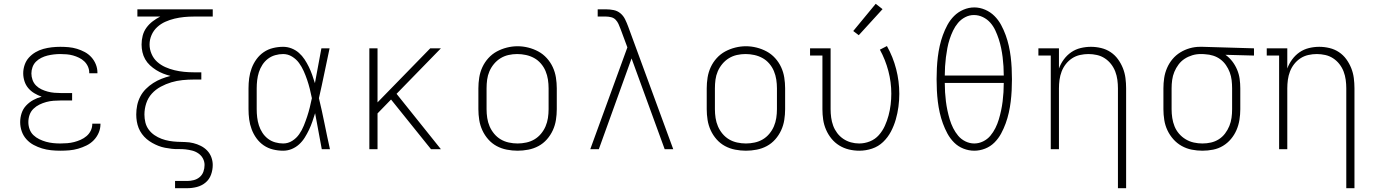

<svg xmlns="http://www.w3.org/2000/svg" viewBox="-20 -784 7240 1009"><path d="M297 8Q273 8 248.5 5.5Q224 3 201 -4Q178 -11 156.5 -22.5Q135 -34 118.5 -52.5Q102 -71 94 -94.5Q86 -118 86 -142Q86 -166 93.5 -189Q101 -212 117.5 -229.5Q134 -247 155 -258.5Q176 -270 199 -276Q179 -283 160.5 -294Q142 -305 128.5 -321Q115 -337 108.5 -357.5Q102 -378 102 -399Q102 -421 109.5 -443Q117 -465 132 -481.5Q147 -498 166.5 -509.5Q186 -521 208 -527Q230 -533 252.5 -535.5Q275 -538 297 -538Q319 -538 341 -536Q363 -534 384.5 -527.5Q406 -521 425.5 -510.5Q445 -500 460 -483.5Q475 -467 483.5 -446Q492 -425 492 -403Q492 -402 492 -401Q492 -400 492 -399H449Q449 -400 449 -400.5Q449 -401 449 -402Q449 -419 442 -434.5Q435 -450 423 -461.5Q411 -473 395.5 -480.5Q380 -488 364 -492.5Q348 -497 331 -498.5Q314 -500 297 -500Q280 -500 263 -498Q246 -496 229.5 -492Q213 -488 197 -480Q181 -472 169 -460Q157 -448 151 -431.5Q145 -415 145 -398Q145 -381 151 -364Q157 -347 169.5 -334.5Q182 -322 198 -314.5Q214 -307 231 -302.5Q248 -298 265.5 -296.5Q283 -295 300 -295H359V-256H300Q281 -256 261.5 -254.5Q242 -253 223.5 -248Q205 -243 187.5 -234.5Q170 -226 156 -212.5Q142 -199 135.5 -180.5Q129 -162 129 -142Q129 -123 135.5 -105Q142 -87 155.5 -74Q169 -61 186.5 -52.5Q204 -44 222 -39Q240 -34 259 -32Q278 -30 297 -30Q315 -30 333.5 -31.5Q352 -33 369.5 -37.5Q387 -42 404 -49.5Q421 -57 435 -69Q449 -81 457 -97.5Q465 -114 465 -133Q465 -133 465 -133Q465 -133 465 -134H508Q508 -133 508 -132.5Q508 -132 508 -132Q508 -108 498.5 -86Q489 -64 472.5 -47Q456 -30 434.5 -19.5Q413 -9 390.5 -2.5Q368 4 344.5 6Q321 8 297 8Z M900 205V167H964Q981 167 998.5 162.5Q1016 158 1029.5 146.5Q1043 135 1049 118Q1055 101 1055 83Q1055 65 1046.5 49Q1038 33 1023 22.5Q1008 12 990.5 7.5Q973 3 955 1Q937 -1 919 -0.5Q901 0 883 -2Q865 -4 847 -7.5Q829 -11 812.5 -17.5Q796 -24 780 -33Q764 -42 750.5 -53.5Q737 -65 726 -80Q715 -95 708.5 -111.5Q702 -128 699 -146Q696 -164 696 -182Q696 -207 701 -231Q706 -255 717.5 -277Q729 -299 746.5 -316.5Q764 -334 785 -347.5Q806 -361 829 -370Q852 -379 876 -385Q856 -390 837 -397.5Q818 -405 800.5 -416Q783 -427 768 -441Q753 -455 743 -472.5Q733 -490 728.5 -510Q724 -530 724 -550Q724 -574 730 -597Q736 -620 750 -639Q764 -658 782.5 -672Q801 -686 822 -697H702V-735H1098V-697H999Q973 -697 947.5 -694.5Q922 -692 897 -686Q872 -680 848.5 -669.5Q825 -659 806 -641.5Q787 -624 776.5 -600Q766 -576 766 -550Q766 -525 776.5 -500.5Q787 -476 806 -459Q825 -442 848.5 -431.5Q872 -421 897 -415Q922 -409 947.5 -406.5Q973 -404 999 -404H1038V-366H999Q969 -366 939 -363Q909 -360 880.5 -351.5Q852 -343 825 -328.5Q798 -314 778 -292Q758 -270 748.5 -241Q739 -212 739 -182Q739 -161 744 -140.5Q749 -120 761.5 -103Q774 -86 791.5 -74Q809 -62 829 -54.5Q849 -47 869.5 -43.5Q890 -40 911 -39Q932 -38 953.5 -37.5Q975 -37 995.5 -32Q1016 -27 1035 -17.5Q1054 -8 1068.5 7Q1083 22 1090.5 42Q1098 62 1098 83Q1098 109 1089 134Q1080 159 1060 175.5Q1040 192 1015 198.5Q990 205 964 205Z M1468 8Q1441 8 1414.5 1.5Q1388 -5 1366 -20Q1344 -35 1328 -57Q1312 -79 1302.5 -104.5Q1293 -130 1289.5 -156.5Q1286 -183 1286 -210V-320Q1286 -347 1289.5 -373.5Q1293 -400 1302.5 -425.5Q1312 -451 1328 -473Q1344 -495 1366 -510Q1388 -525 1414.5 -531.5Q1441 -538 1468 -538Q1491 -538 1512.5 -529.5Q1534 -521 1551 -506Q1568 -491 1580.5 -472Q1593 -453 1603 -432.5Q1613 -412 1620.5 -390.5Q1628 -369 1635 -347Q1644 -393 1652 -438.5Q1660 -484 1669 -530H1712Q1698 -465 1684.5 -399Q1671 -333 1656 -268Q1672 -202 1685.5 -134.5Q1699 -67 1714 0H1671Q1662 -47 1653.5 -94.5Q1645 -142 1636 -189Q1629 -167 1621.5 -145Q1614 -123 1604 -102Q1594 -81 1581.5 -61Q1569 -41 1552 -25.5Q1535 -10 1513.5 -1Q1492 8 1468 8ZM1468 -30Q1494 -30 1516 -44Q1538 -58 1552.5 -79Q1567 -100 1576.5 -123.5Q1586 -147 1594 -171Q1602 -195 1608 -219.5Q1614 -244 1619 -268Q1614 -293 1608 -317Q1602 -341 1594 -364.5Q1586 -388 1576 -410.5Q1566 -433 1551.5 -453Q1537 -473 1515 -486.5Q1493 -500 1468 -500Q1447 -500 1426 -494Q1405 -488 1388 -475Q1371 -462 1359 -443.5Q1347 -425 1340.5 -404.5Q1334 -384 1331.5 -362.5Q1329 -341 1329 -320V-210Q1329 -189 1331.5 -167.5Q1334 -146 1340.5 -125.5Q1347 -105 1359 -86.5Q1371 -68 1388 -55Q1405 -42 1426 -36Q1447 -30 1468 -30Z M1921 0V-530H1964V-246L2241 -530H2297L2064 -291L2297 0H2245L2224 -26L2035 -261L1964 -188V0Z M2700 8Q2672 8 2643.5 2.5Q2615 -3 2590 -16.5Q2565 -30 2546 -51.5Q2527 -73 2515 -99Q2503 -125 2498.5 -153.5Q2494 -182 2494 -210V-320Q2494 -348 2498.5 -376.5Q2503 -405 2515 -431Q2527 -457 2546.5 -478.5Q2566 -500 2591 -513.5Q2616 -527 2644 -534Q2672 -541 2700 -541Q2728 -541 2756 -534Q2784 -527 2809 -513.5Q2834 -500 2853.5 -478.5Q2873 -457 2885 -431Q2897 -405 2901.5 -376.5Q2906 -348 2906 -320V-210Q2906 -182 2901.5 -153.5Q2897 -125 2885 -99Q2873 -73 2854 -51.5Q2835 -30 2810 -16.5Q2785 -3 2756.5 2.5Q2728 8 2700 8ZM2700 -30Q2723 -30 2746 -35Q2769 -40 2788.5 -51.5Q2808 -63 2823 -81Q2838 -99 2847 -120Q2856 -141 2859.5 -164Q2863 -187 2863 -210V-320Q2863 -343 2859.5 -366Q2856 -389 2847 -410.5Q2838 -432 2822.5 -450Q2807 -468 2787 -479Q2767 -490 2744 -495Q2721 -500 2698 -500Q2675 -500 2652.5 -495Q2630 -490 2610.5 -478Q2591 -466 2576 -448Q2561 -430 2552 -409Q2543 -388 2540 -365.5Q2537 -343 2537 -320V-210Q2537 -187 2540.5 -164Q2544 -141 2553 -120Q2562 -99 2577 -81Q2592 -63 2611.5 -51.5Q2631 -40 2654 -35Q2677 -30 2700 -30Z M3082 0 3277 -535 3241 -632Q3236 -645 3230.5 -657.5Q3225 -670 3215.5 -680Q3206 -690 3192 -693.5Q3178 -697 3165 -697H3121V-735H3165Q3185 -735 3205 -731Q3225 -727 3240.5 -714Q3256 -701 3265 -682.5Q3274 -664 3281 -645L3518 0H3473L3299 -477L3127 0Z M3900 8Q3872 8 3843.5 2.5Q3815 -3 3790 -16.5Q3765 -30 3746 -51.5Q3727 -73 3715 -99Q3703 -125 3698.5 -153.5Q3694 -182 3694 -210V-320Q3694 -348 3698.5 -376.5Q3703 -405 3715 -431Q3727 -457 3746.5 -478.5Q3766 -500 3791 -513.5Q3816 -527 3844 -534Q3872 -541 3900 -541Q3928 -541 3956 -534Q3984 -527 4009 -513.5Q4034 -500 4053.5 -478.5Q4073 -457 4085 -431Q4097 -405 4101.5 -376.5Q4106 -348 4106 -320V-210Q4106 -182 4101.5 -153.5Q4097 -125 4085 -99Q4073 -73 4054 -51.5Q4035 -30 4010 -16.5Q3985 -3 3956.5 2.5Q3928 8 3900 8ZM3900 -30Q3923 -30 3946 -35Q3969 -40 3988.5 -51.5Q4008 -63 4023 -81Q4038 -99 4047 -120Q4056 -141 4059.5 -164Q4063 -187 4063 -210V-320Q4063 -343 4059.5 -366Q4056 -389 4047 -410.5Q4038 -432 4022.5 -450Q4007 -468 3987 -479Q3967 -490 3944 -495Q3921 -500 3898 -500Q3875 -500 3852.5 -495Q3830 -490 3810.5 -478Q3791 -466 3776 -448Q3761 -430 3752 -409Q3743 -388 3740 -365.5Q3737 -343 3737 -320V-210Q3737 -187 3740.5 -164Q3744 -141 3753 -120Q3762 -99 3777 -81Q3792 -63 3811.5 -51.5Q3831 -40 3854 -35Q3877 -30 3900 -30Z M4496 8Q4468 8 4441 1.5Q4414 -5 4390.5 -19.5Q4367 -34 4349.5 -55.5Q4332 -77 4321 -102.5Q4310 -128 4306 -155Q4302 -182 4302 -210V-492H4237V-530H4345V-210Q4345 -188 4348 -166Q4351 -144 4358.5 -123.5Q4366 -103 4379.5 -85Q4393 -67 4411.5 -54.5Q4430 -42 4451.5 -36Q4473 -30 4495 -30Q4524 -30 4551.5 -41Q4579 -52 4598.5 -74Q4618 -96 4630 -122.5Q4642 -149 4649.5 -177Q4657 -205 4660.5 -234Q4664 -263 4664 -292Q4664 -352 4648.5 -411Q4633 -470 4604 -523L4641 -542Q4673 -485 4689.5 -421Q4706 -357 4706 -291Q4706 -257 4701.5 -223Q4697 -189 4687.5 -156Q4678 -123 4662 -92.5Q4646 -62 4621 -38Q4596 -14 4563 -3Q4530 8 4496 8ZM4493 -599 4464 -621 4582 -764 4618 -736Z M5100 8Q5071 8 5043 -3Q5015 -14 4994 -35Q4973 -56 4959 -82Q4945 -108 4935 -135.5Q4925 -163 4918.5 -192Q4912 -221 4908.5 -250Q4905 -279 4903.5 -308.5Q4902 -338 4902 -368Q4902 -397 4903.5 -426.5Q4905 -456 4908.5 -485Q4912 -514 4918.5 -543Q4925 -572 4935 -599.5Q4945 -627 4959 -653Q4973 -679 4994 -700Q5015 -721 5043 -733Q5071 -745 5100 -745Q5129 -745 5157 -733Q5185 -721 5206 -700Q5227 -679 5241 -653Q5255 -627 5265 -599.5Q5275 -572 5281.5 -543Q5288 -514 5291.5 -485Q5295 -456 5296.5 -426.5Q5298 -397 5298 -367Q5298 -338 5296.5 -308.5Q5295 -279 5291.5 -250Q5288 -221 5281.5 -192Q5275 -163 5265 -135.5Q5255 -108 5241 -82Q5227 -56 5206 -35Q5185 -14 5157 -3Q5129 8 5100 8ZM4945 -387H5255Q5255 -411 5253.5 -435.5Q5252 -460 5249 -484Q5246 -508 5241 -532Q5236 -556 5228.5 -579Q5221 -602 5210.5 -624.5Q5200 -647 5184 -665Q5168 -683 5145.5 -694Q5123 -705 5098 -705Q5074 -705 5052 -693.5Q5030 -682 5014.5 -663.5Q4999 -645 4988.5 -623Q4978 -601 4970.5 -578Q4963 -555 4958.5 -531Q4954 -507 4951 -483Q4948 -459 4946.5 -435Q4945 -411 4945 -387ZM5100 -30Q5124 -30 5146.5 -41Q5169 -52 5184.5 -70.5Q5200 -89 5211 -111Q5222 -133 5229 -156.5Q5236 -180 5241 -203.5Q5246 -227 5249 -251Q5252 -275 5253.5 -299.5Q5255 -324 5255 -348H4945Q4945 -324 4946.5 -299.5Q4948 -275 4951 -251Q4954 -227 4959 -203.5Q4964 -180 4971 -156.5Q4978 -133 4989 -111Q5000 -89 5015.5 -70.5Q5031 -52 5053.5 -41Q5076 -30 5100 -30Z M5855 205V-320Q5855 -342 5852 -364.5Q5849 -387 5841 -408Q5833 -429 5819 -447Q5805 -465 5786 -477.5Q5767 -490 5744.5 -495Q5722 -500 5700 -500Q5678 -500 5655.5 -495Q5633 -490 5614 -477.5Q5595 -465 5581 -447Q5567 -429 5559 -408Q5551 -387 5548 -364.5Q5545 -342 5545 -320V0H5502V-492H5437V-530H5545V-424Q5554 -449 5570.5 -471.5Q5587 -494 5609.5 -509.5Q5632 -525 5659 -531.5Q5686 -538 5713 -538Q5740 -538 5767 -531.5Q5794 -525 5816.5 -510Q5839 -495 5855 -473Q5871 -451 5881 -426Q5891 -401 5894.5 -374Q5898 -347 5898 -320V205Z M6299 8Q6271 8 6243 2.5Q6215 -3 6190 -17Q6165 -31 6146 -52.5Q6127 -74 6115 -99.5Q6103 -125 6098.5 -153.5Q6094 -182 6094 -210V-320Q6094 -347 6098 -374Q6102 -401 6113 -426.5Q6124 -452 6141.5 -473Q6159 -494 6182.5 -508.5Q6206 -523 6232.5 -530.5Q6259 -538 6286 -538Q6289 -538 6292.5 -538Q6296 -538 6300 -538L6570 -530V-492L6420 -496Q6440 -482 6455.5 -462Q6471 -442 6481 -418.5Q6491 -395 6494.5 -370Q6498 -345 6498 -320V-210Q6498 -182 6493.5 -154Q6489 -126 6478 -100.5Q6467 -75 6449 -53.5Q6431 -32 6407 -17.5Q6383 -3 6355 2.5Q6327 8 6299 8ZM6299 -30Q6322 -30 6344 -35Q6366 -40 6385 -52Q6404 -64 6418 -82.5Q6432 -101 6440.5 -122Q6449 -143 6452 -165Q6455 -187 6455 -210V-320Q6455 -341 6452.5 -362.5Q6450 -384 6442.5 -404Q6435 -424 6422.5 -442Q6410 -460 6393 -472.5Q6376 -485 6355.5 -491.5Q6335 -498 6313 -499L6300 -500Q6297 -500 6294.5 -500Q6292 -500 6289 -500Q6267 -500 6245.5 -493.5Q6224 -487 6205.5 -475Q6187 -463 6173.5 -445Q6160 -427 6151.5 -406.5Q6143 -386 6140 -364Q6137 -342 6137 -320V-210Q6137 -187 6140.5 -164Q6144 -141 6152.5 -120Q6161 -99 6176 -81.5Q6191 -64 6211 -52Q6231 -40 6253.5 -35Q6276 -30 6299 -30Z M7055 205V-320Q7055 -342 7052 -364.5Q7049 -387 7041 -408Q7033 -429 7019 -447Q7005 -465 6986 -477.5Q6967 -490 6944.5 -495Q6922 -500 6900 -500Q6878 -500 6855.5 -495Q6833 -490 6814 -477.5Q6795 -465 6781 -447Q6767 -429 6759 -408Q6751 -387 6748 -364.5Q6745 -342 6745 -320V0H6702V-492H6637V-530H6745V-424Q6754 -449 6770.5 -471.5Q6787 -494 6809.5 -509.5Q6832 -525 6859 -531.5Q6886 -538 6913 -538Q6940 -538 6967 -531.5Q6994 -525 7016.5 -510Q7039 -495 7055 -473Q7071 -451 7081 -426Q7091 -401 7094.5 -374Q7098 -347 7098 -320V205Z"/></svg>

Font: Iosevka Slab XLtEx
Style: Regular
Weight: 200
Width: 7
Monospace: yes
Designer: Belleve Invis
Foundry: Belleve Invis
Version: Version 11.1.0; ttfautohint (v1.8.3)